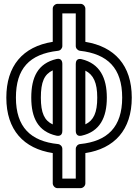

<svg xmlns="http://www.w3.org/2000/svg" viewBox="-20 -765 720 1001"><path d="M617 -256C617 -102.9 540.5 -28.2 397.5 -13.9C384.5 -12.6 375 -0.9 375 11V166H305V11C305 -2.1 294.3 -12.7 282.5 -13.9C140.2 -28.3 63 -102.2 63 -256C63 -406.2 132.3 -483.4 282.8 -500.2C295.8 -501.6 305 -513.6 305 -525V-695H375V-525C375 -511.9 385.9 -501.5 397.1 -500.2C541 -483.7 617 -410.2 617 -256ZM667 -256C667 -425.1 576.8 -522.1 425 -546.8V-720C425 -730.7 415.1 -745 400 -745H280C269.3 -745 255 -735.1 255 -720V-546.9C97.9 -522 13 -420.9 13 -256C13 -87.5 103.5 9.8 255 33V191C255 201.7 264.9 216 280 216H400C410.7 216 425 206.1 425 191V33.1C576.1 10.1 667 -87.7 667 -256ZM274.2 -457.3C177.4 -434.3 143 -362.7 143 -256C143 -151.4 177.8 -79.1 274.6 -57.6C280.7 -56.2 305 -53 305 -82V-433C305 -439 303.1 -464.2 274.2 -457.3ZM255 -398.2V-116.3C211.8 -136.4 193 -175.2 193 -256C193 -338.4 211.1 -377.4 255 -398.2ZM405.5 -57.6C500.9 -79.1 537 -152.6 537 -256C537 -359.2 500.2 -433.5 405.9 -456.3C402.3 -457.2 375 -464.3 375 -432V-82C375 -75.8 377 -51.2 405.5 -57.6ZM425 -116.6V-396.7C467.1 -375.2 487 -334.1 487 -256C487 -177.5 468.2 -137.5 425 -116.6Z"/></svg>

Font: Fog Sans
Style: Outline
Weight: 700
Foundry: Intel Corporation
Version: Version 1.00